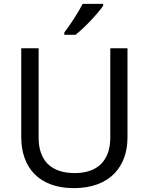

<svg xmlns="http://www.w3.org/2000/svg" viewBox="-20 -964 771 994"><path d="M514 -934V-944H408C385 -899 342 -833 313 -796V-784H371C418 -820 489 -897 514 -934ZM640 -252V-714H551V-252C551 -144 496 -68 367 -68C242 -68 180 -135 180 -251V-714H90V-254C90 -95 184 10 362 10C551 10 640 -104 640 -252Z"/></svg>

Font: Noto Sans Arabic UI
Style: Regular
Weight: 400
Designer: Monotype Design Team, Nadine Chahine and Nizar Qandah
Foundry: Monotype Imaging Inc.
Version: Version 2.010